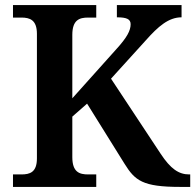

<svg xmlns="http://www.w3.org/2000/svg" viewBox="-20 -734 767 754"><path d="M31 0H358V-49H326C292 -49 264 -58 264 -117V-276L322 -327L469 -91C510 -25 540 0 687 0H727V-49H723C682 -49 650 -71 611 -130L416 -425L553 -576C601 -630 642 -666 693 -666V-714H439V-666C477 -666 493 -659 493 -639C493 -614 479 -587 436 -540L264 -348V-597C264 -656 292 -665 326 -665H358V-714H31V-665H64C97 -665 125 -656 125 -601V-112C125 -57 97 -49 64 -49H31Z"/></svg>

Font: Noto Serif Oriya SemiBold
Style: Regular
Weight: 600
Designer: David Williams
Foundry: Google LLC, David Williams
Version: Version 1.051